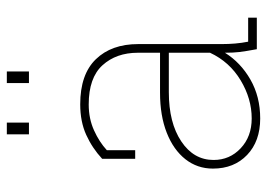

<svg xmlns="http://www.w3.org/2000/svg" viewBox="-134 -668 812 585"><g transform="rotate(-90 272.5 -376.0)"><path d="M203.6 10.3Q134.3 10.3 92.5 -29.5Q50.8 -69.3 50.8 -133.8Q50.8 -181.2 79.3 -217.5Q107.9 -253.9 159.9 -274.4Q211.9 -294.9 282.2 -294.9H403.8V-362.3Q403.8 -428.2 365.7 -470.2Q327.6 -512.2 246.1 -512.2Q203.1 -512.2 167.5 -496.1Q131.8 -480 106.9 -457V-370.6H80.6V-471.2Q113.3 -501.5 153.6 -519.8Q193.8 -538.1 246.6 -538.1Q337.9 -538.1 384 -490.5Q430.2 -442.9 430.2 -361.3V-106.4Q430.2 -85.9 431.9 -65.9Q433.6 -45.9 437.5 -26.4H510.7V0H414.6Q408.2 -34.7 406 -53Q403.8 -71.3 403.8 -97.2Q374 -49.3 322 -19.5Q270 10.3 203.6 10.3ZM203.6 -15.6Q263.7 -15.6 319.8 -49.3Q376 -83 403.8 -142.6V-268.1H283.7Q190.4 -268.1 133.8 -230.2Q77.1 -192.4 77.1 -131.8Q77.1 -82.5 112.8 -49.1Q148.4 -15.6 203.6 -15.6ZM311.5 -694.3V-761.7H346.7V-694.3ZM155.3 -694.3V-761.7H190.9V-694.3Z"/></g></svg>

Font: Roboto Slab LO Thin
Style: Regular
Weight: 250
Designer: Google
Version: Version 2.00;September 28, 2018;FontCreator 11.5.0.2427 64-b